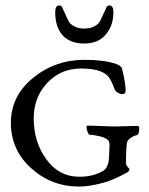

<svg xmlns="http://www.w3.org/2000/svg" viewBox="-20 -674 547 706"><path d="M215 -633Q217 -629 223.5 -614.5Q230 -600 235 -592Q240 -584 254.5 -576.5Q269 -569 290 -569Q311 -569 325.5 -576.5Q340 -584 345 -592Q350 -600 356.5 -614.5Q363 -629 365 -633Q366 -634 369 -641.5Q372 -649 374.5 -651.5Q377 -654 382 -654Q397 -654 397 -630Q397 -580 369 -547Q341 -514 290 -514Q238 -514 210.5 -544Q183 -574 183 -630Q183 -654 198 -654Q203 -654 205.5 -651.5Q208 -649 211 -641.5Q214 -634 215 -633ZM272 -24Q322 -24 360 -46Q381 -60 381 -102Q381 -108 382 -122.5Q383 -137 382.5 -145Q382 -153 379 -157Q370 -167 348.5 -172.5Q327 -178 312 -178Q303 -178 298 -204Q298 -212 301 -212Q322 -212 354 -210.5Q386 -209 405 -209Q421 -209 446 -210Q471 -211 483 -211Q492 -211 492 -205Q492 -181 485 -178Q448 -167 446 -145Q443 -113 443 -74Q443 -70 447 -63Q448 -61 452 -57.5Q456 -54 456 -52Q456 -44 446 -39Q398 -13 367 -4Q312 12 271 12Q169 12 94.5 -55.5Q20 -123 20 -222Q20 -321 101.5 -387.5Q183 -454 290 -454Q361 -454 404 -440Q426 -433 429 -420Q442 -368 442 -342Q442 -328 431 -328Q421 -328 412 -334Q403 -340 401 -347Q390 -378 378 -393Q351 -423 275 -422Q202 -421 153 -368.5Q104 -316 104 -238Q104 -152 150.5 -88Q197 -24 272 -24Z"/></svg>

Font: EB Garamond
Style: SC
Weight: 400
Version: Version 000.010